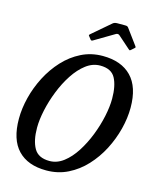

<svg xmlns="http://www.w3.org/2000/svg" viewBox="-141 -1077 974 1185"><g transform="rotate(15 346.0 -484.5)"><path d="M147 -229Q147 -147 174.5 -98.5Q202 -50 273.5 -50Q321.5 -50 363.2 -82Q405 -114 439 -167Q473 -220 497.5 -282.8Q522 -345.5 535.2 -408Q548.5 -470.5 548.5 -521Q548.5 -603 522.8 -651.5Q497 -700 425.5 -700Q377.5 -700 335.2 -668Q293 -636 258.2 -583Q223.5 -530 198.8 -467.2Q174 -404.5 160.5 -342Q147 -279.5 147 -229ZM269.5 11.5Q151 11.5 87.8 -54.8Q24.5 -121 24.5 -253.5Q24.5 -319 42.2 -389.8Q60 -460.5 94.2 -526.8Q128.5 -593 177.5 -646Q226.5 -699 289 -730.2Q351.5 -761.5 425.5 -761.5Q544 -761.5 608.5 -695.2Q673 -629 673 -496.5Q673 -431 655 -360.2Q637 -289.5 602.8 -223.2Q568.5 -157 519.2 -104Q470 -51 407.2 -19.8Q344.5 11.5 269.5 11.5ZM324 -841.5 312.5 -856.5Q307.5 -862.5 308.2 -864.5Q309 -866.5 315.5 -872L431 -971Q441 -979.5 459 -979.5H508.5Q518.5 -979.5 522.5 -977.5Q526.5 -975.5 530 -971L604 -870.5Q606.5 -866.5 606.2 -864.8Q606 -863 601.5 -859L584 -843.5Q577 -837.5 575 -838Q573 -838.5 568 -843L490.5 -911.5Q479.5 -921 465.5 -912L341.5 -838.5Q335 -834.5 331.2 -835.5Q327.5 -836.5 324 -841.5Z"/></g></svg>

Font: Besley* Narrow Medium
Style: Italic
Weight: 500
Width: 4
Italic angle: -13°
Designer: Owen Earl
Foundry: indestructible type*
Version: Version 3.000; ttfautohint (v1.8.3)